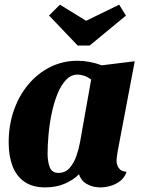

<svg xmlns="http://www.w3.org/2000/svg" viewBox="-20 -794 621 834"><path d="M176.3 20Q121.3 20 86.2 -4.5Q51 -29 34.3 -72.7Q17.7 -116.3 17.7 -175Q17.7 -250.3 40.2 -314.8Q62.7 -379.3 103.7 -427.8Q144.7 -476.3 199 -503.2Q253.3 -530 316.7 -530Q368 -530 422.3 -510.3L565.3 -528L491.3 -137.7Q490.3 -129.3 488.3 -117.3Q486.3 -105.3 486.3 -95.7Q486.3 -77.7 496.5 -63.5Q506.7 -49.3 529.7 -47.7Q522.3 -24.3 504 -9.3Q485.7 5.7 462.3 12.8Q439 20 415.3 20Q384 20 358.2 5.8Q332.3 -8.3 323.3 -37Q297.3 -11.3 260.3 4.3Q223.3 20 176.3 20ZM234.3 -43Q263.7 -43 282.5 -64.5Q301.3 -86 312 -117.2Q322.7 -148.3 327.7 -176.7L376 -448.7Q361 -459.7 345.7 -464.8Q330.3 -470 317.7 -470Q288.7 -470 266.8 -447Q245 -424 229.5 -385.7Q214 -347.3 204.5 -301.5Q195 -255.7 190.8 -209.5Q186.7 -163.3 186.7 -125.3Q186.7 -94 195.8 -68.5Q205 -43 234.3 -43ZM317.3 -596.3 193 -726.7 240.3 -773.7 354 -703.7 497.7 -773.7 527 -726.3 369.7 -596.3Z"/></svg>

Font: Sansita Swashed Light
Style: Regular
Weight: 300
Designer: Pablo Cosgaya
Foundry: Omnibus-Type
Version: Version 1.003